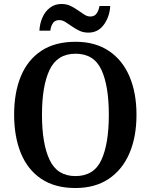

<svg xmlns="http://www.w3.org/2000/svg" viewBox="-20 -935 758 965"><path d="M359 10Q256 10 187.5 -36Q119 -82 85 -165Q51 -248 51 -359Q51 -470 85 -552Q119 -634 187.5 -679.5Q256 -725 360 -725Q458 -725 526.5 -679.5Q595 -634 630.5 -551.5Q666 -469 666 -358Q666 -247 630.5 -164.5Q595 -82 526.5 -36Q458 10 359 10ZM359 -50Q452 -50 489.5 -131Q527 -212 527 -358Q527 -504 489.5 -584.5Q452 -665 360 -665Q268 -665 229.5 -584.5Q191 -504 191 -358Q191 -212 229.5 -131Q268 -50 359 -50ZM424 -771Q399 -771 379 -780.5Q359 -790 341.5 -802.5Q324 -815 308.5 -824.5Q293 -834 278 -834Q255 -834 245 -817.5Q235 -801 233 -781H178Q180 -817 193.5 -847.5Q207 -878 231.5 -896.5Q256 -915 289 -915Q314 -915 334 -905.5Q354 -896 371.5 -883.5Q389 -871 404 -861.5Q419 -852 434 -852Q456 -852 466.5 -868.5Q477 -885 480 -905H534Q531 -851 502 -811Q473 -771 424 -771Z"/></svg>

Font: Noto Serif SemiCondensed SemiBold
Style: Regular
Weight: 600
Width: 4
Designer: Monotype Design Team
Foundry: Monotype Imaging Inc.
Version: Version 2.013; ttfautohint (v1.8.4.7-5d5b)